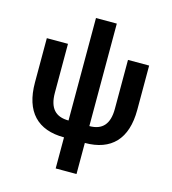

<svg xmlns="http://www.w3.org/2000/svg" viewBox="-129 -816 1008 1122"><g transform="rotate(15 374.5 -255.0)"><path d="M438 200V12C597 12 684 -77 684 -254V-522H556V-226C556 -133 516 -90 438 -90V-710H312V-90C233 -90 193 -133 193 -226V-522H65V-254C65 -77 152 12 312 12V200Z"/></g></svg>

Font: Braiins Sans SemiBold
Style: Regular
Weight: 600
Designer: Mike Abbink, Paul van der Laan, Pieter van Rosmalen, Jiri Chlebus, Lubos Buracinsky
Foundry: Bold Monday, Sudetype
Version: Version 1.000;hotconv 1.0.109;makeotfexe 2.5.65596